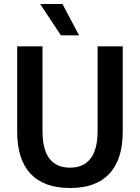

<svg xmlns="http://www.w3.org/2000/svg" viewBox="-20 -932 701 962"><path d="M66 -273V-700H193V-275Q193 -92 331 -92Q399 -92 434 -138Q469 -184 469 -275V-700H595V-273Q595 -133 528 -61.5Q461 10 331 10Q200 10 133 -61.5Q66 -133 66 -273ZM181 -912H293L376 -755H285Z"/></svg>

Font: Sarabun SemiBold
Style: Regular
Weight: 600
Designer: Suppakit Chalermlarp | Katatrad Co.,Ltd.
Foundry: Cadson Demak Co.,Ltd.
Version: Version 1.000; ttfautohint (v1.6)